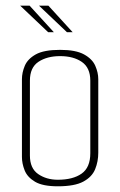

<svg xmlns="http://www.w3.org/2000/svg" viewBox="-20 -650 422 674"><path d="M183 4Q130 4 103 -12Q76 -28 66.5 -52Q57 -76 57 -99V-372Q57 -395 67 -419Q77 -443 105.5 -459Q134 -475 191 -475Q246 -475 275 -459Q304 -443 314.5 -419Q325 -395 325 -372V-114Q325 -83 314 -56Q303 -29 272.5 -12.5Q242 4 183 4ZM183 -19Q236 -19 266.5 -40.5Q297 -62 297 -112V-367Q297 -412 267.5 -432.5Q238 -453 191 -453Q145 -453 115 -433Q85 -413 85 -367V-104Q85 -59 114 -39Q143 -19 183 -19ZM149 -537 51 -630H84L169 -537ZM215 -537 117 -630H150L235 -537Z"/></svg>

Font: Smooch Sans ExtraLight
Style: Regular
Weight: 200
Designer: Robert E. Leuschke
Foundry: Robert E. Leuschke
Version: Version 1.010; ttfautohint (v1.8.3)